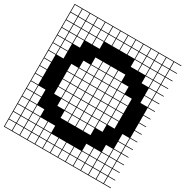

<svg xmlns="http://www.w3.org/2000/svg" viewBox="-220 -1059 1315 1362"><g transform="rotate(30 437.5 -377.5)"><path d="M0 125V-879.8H875V-875H817.3V-817.3H875V-812.5H817.3V-754.8H875V-750H817.3V-692.3H875V-687.5H817.3V-629.8H875V-625H817.3V-567.3H875V-562.5H817.3V-504.8H875V-500H817.3V-442.3H875V-437.5H817.3V-379.8H875V-375H817.3V-317.3H875V-312.5H817.3V-254.8H875V-250H817.3V-192.3H875V-187.5H817.3V-129.8H875V-125H817.3V-67.3H875V-62.5H817.3V-4.8H875V0H817.3V57.7H875V62.5H817.3V120.2H875V125ZM754.8 -817.3H812.5V-875H754.8ZM442.3 -817.3H500V-875H442.3ZM379.8 -817.3H437.5V-875H379.8ZM317.3 -817.3H375V-875H317.3ZM504.8 -817.3H562.5V-875H504.8ZM254.8 -817.3H312.5V-875H254.8ZM692.3 -817.3H750V-875H692.3ZM192.3 -817.3H250V-875H192.3ZM567.3 -817.3H625V-875H567.3ZM129.8 -817.3H187.5V-875H129.8ZM67.3 -817.3H125V-875H67.3ZM629.8 -817.3H687.5V-875H629.8ZM4.8 -817.3H62.5V-875H4.8ZM192.3 -754.8H250V-812.5H192.3ZM4.8 -754.8H62.5V-812.5H4.8ZM442.3 -754.8H500V-812.5H442.3ZM692.3 -754.8H750V-812.5H692.3ZM754.8 -754.8H812.5V-812.5H754.8ZM629.8 -754.8H687.5V-812.5H629.8ZM379.8 -754.8H437.5V-812.5H379.8ZM67.3 -754.8H125V-812.5H67.3ZM317.3 -754.8H375V-812.5H317.3ZM504.8 -754.8H562.5V-812.5H504.8ZM254.8 -754.8H312.5V-812.5H254.8ZM129.8 -754.8H187.5V-812.5H129.8ZM567.3 -754.8H625V-812.5H567.3ZM4.8 -692.3H62.5V-750H4.8ZM692.3 -692.3H750V-750H692.3ZM629.8 -692.3H687.5V-750H629.8ZM754.8 -692.3H812.5V-750H754.8ZM67.3 -692.3H125V-750H67.3ZM254.8 -692.3H312.5V-750H254.8ZM129.8 -692.3H187.5V-750H129.8ZM192.3 -692.3H250V-750H192.3ZM567.3 -692.3H625V-750H567.3ZM692.3 -629.8H750V-687.5H692.3ZM67.3 -629.8H125V-687.5H67.3ZM754.8 -629.8H812.5V-687.5H754.8ZM129.8 -629.8H187.5V-687.5H129.8ZM4.8 -629.8H62.5V-687.5H4.8ZM442.3 -567.3H500V-625H442.3ZM4.8 -567.3H62.5V-625H4.8ZM67.3 -567.3H125V-625H67.3ZM379.8 -567.3H437.5V-625H379.8ZM504.8 -567.3H562.5V-625H504.8ZM317.3 -567.3H375V-625H317.3ZM754.8 -567.3H812.5V-625H754.8ZM317.3 -504.8H375V-562.5H317.3ZM442.3 -504.8H500V-562.5H442.3ZM4.8 -504.8H62.5V-562.5H4.8ZM67.3 -504.8H125V-562.5H67.3ZM567.3 -504.8H625V-562.5H567.3ZM379.8 -504.8H437.5V-562.5H379.8ZM504.8 -504.8H562.5V-562.5H504.8ZM254.8 -504.8H312.5V-562.5H254.8ZM754.8 -504.8H812.5V-562.5H754.8ZM254.8 -442.3H312.5V-500H254.8ZM442.3 -442.3H500V-500H442.3ZM317.3 -442.3H375V-500H317.3ZM629.8 -442.3H687.5V-500H629.8ZM4.8 -442.3H62.5V-500H4.8ZM504.8 -442.3H562.5V-500H504.8ZM192.3 -442.3H250V-500H192.3ZM379.8 -442.3H437.5V-500H379.8ZM567.3 -442.3H625V-500H567.3ZM192.3 -379.8H250V-437.5H192.3ZM629.8 -379.8H687.5V-437.5H629.8ZM442.3 -379.8H500V-437.5H442.3ZM317.3 -379.8H375V-437.5H317.3ZM254.8 -379.8H312.5V-437.5H254.8ZM504.8 -379.8H562.5V-437.5H504.8ZM379.8 -379.8H437.5V-437.5H379.8ZM567.3 -379.8H625V-437.5H567.3ZM4.8 -379.8H62.5V-437.5H4.8ZM192.3 -317.3H250V-375H192.3ZM567.3 -317.3H625V-375H567.3ZM317.3 -317.3H375V-375H317.3ZM629.8 -317.3H687.5V-375H629.8ZM254.8 -317.3H312.5V-375H254.8ZM442.3 -317.3H500V-375H442.3ZM379.8 -317.3H437.5V-375H379.8ZM4.8 -317.3H62.5V-375H4.8ZM504.8 -317.3H562.5V-375H504.8ZM504.8 -254.8H562.5V-312.5H504.8ZM4.8 -254.8H62.5V-312.5H4.8ZM629.8 -254.8H687.5V-312.5H629.8ZM442.3 -254.8H500V-312.5H442.3ZM254.8 -254.8H312.5V-312.5H254.8ZM317.3 -254.8H375V-312.5H317.3ZM192.3 -254.8H250V-312.5H192.3ZM567.3 -254.8H625V-312.5H567.3ZM379.8 -254.8H437.5V-312.5H379.8ZM442.3 -192.3H500V-250H442.3ZM504.8 -192.3H562.5V-250H504.8ZM754.8 -192.3H812.5V-250H754.8ZM379.8 -192.3H437.5V-250H379.8ZM4.8 -192.3H62.5V-250H4.8ZM317.3 -192.3H375V-250H317.3ZM567.3 -192.3H625V-250H567.3ZM67.3 -192.3H125V-250H67.3ZM254.8 -192.3H312.5V-250H254.8ZM442.3 -129.8H500V-187.5H442.3ZM4.8 -129.8H62.5V-187.5H4.8ZM504.8 -129.8H562.5V-187.5H504.8ZM754.8 -129.8H812.5V-187.5H754.8ZM379.8 -129.8H437.5V-187.5H379.8ZM317.3 -129.8H375V-187.5H317.3ZM67.3 -129.8H125V-187.5H67.3ZM4.8 -67.3H62.5V-125H4.8ZM754.8 -67.3H812.5V-125H754.8ZM692.3 -67.3H750V-125H692.3ZM67.3 -67.3H125V-125H67.3ZM129.8 -67.3H187.5V-125H129.8ZM629.8 -4.8H687.5V-62.5H629.8ZM312.5 -62.5H254.8V-4.8H312.5ZM192.3 -4.8H250V-62.5H192.3ZM4.8 -4.8H62.5V-62.5H4.8ZM129.8 -4.8H187.5V-62.5H129.8ZM567.3 -4.8H625V-62.5H567.3ZM692.3 -4.8H750V-62.5H692.3ZM754.8 -4.8H812.5V-62.5H754.8ZM67.3 -4.8H125V-62.5H67.3ZM192.3 57.7H250V0H192.3ZM4.8 57.7H62.5V0H4.8ZM629.8 57.7H687.5V0H629.8ZM254.8 57.7H312.5V0H254.8ZM504.8 57.7H562.5V0H504.8ZM129.8 57.7H187.5V0H129.8ZM442.3 57.7H500V0H442.3ZM317.3 57.7H375V0H317.3ZM567.3 57.7H625V0H567.3ZM379.8 57.7H437.5V0H379.8ZM692.3 57.7H750V0H692.3ZM67.3 57.7H125V0H67.3ZM754.8 57.7H812.5V0H754.8ZM379.8 120.2H437.5V62.5H379.8ZM754.8 120.2H812.5V62.5H754.8ZM67.3 120.2H125V62.5H67.3ZM254.8 120.2H312.5V62.5H254.8ZM692.3 120.2H750V62.5H692.3ZM442.3 120.2H500V62.5H442.3ZM129.8 120.2H187.5V62.5H129.8ZM317.3 120.2H375V62.5H317.3ZM504.8 120.2H562.5V62.5H504.8ZM629.8 120.2H687.5V62.5H629.8ZM192.3 120.2H250V62.5H192.3ZM4.8 120.2H62.5V62.5H4.8ZM567.3 120.2H625V62.5H567.3Z"/></g></svg>

Font: Yarndings 12 Charted
Style: Regular
Weight: 400
Designer: Sarah Cadigan-Fried
Version: Version 1.000; ttfautohint (v1.8.4.7-5d5b)